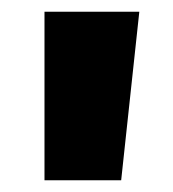

<svg xmlns="http://www.w3.org/2000/svg" viewBox="-20 -694 295 328"><path d="M187 -386H56V-674H218Z"/></svg>

Font: Work Sans ExtraBold
Style: Regular
Weight: 800
Designer: Wei Huang
Foundry: Wei Huang
Version: Version 1.500